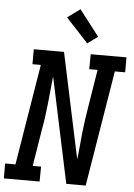

<svg xmlns="http://www.w3.org/2000/svg" viewBox="-71 -1028 751 1075"><g transform="rotate(5 304.5 -490.5)"><path d="M193 0H-8V-84H50L143 -651H96V-735H266L392 -142Q397 -180 400 -217Q403 -254 407 -291.5Q411 -329 416.5 -366.5Q422 -404 428 -441L462 -651H415L416 -735H617V-651H559L452 0H343L217 -593Q213 -555 209.5 -518Q206 -481 202 -443.5Q198 -406 193 -368.5Q188 -331 181 -294L147 -84H194ZM391 -794 266 -929 337 -981 449 -836Z"/></g></svg>

Font: Iosevka HT Medium Extended
Style: Italic
Weight: 500
Width: 7
Italic angle: -9°
Monospace: yes
Designer: Belleve Invis
Foundry: Belleve Invis
Version: Version 32.3.0; ttfautohint (v1.8.4)